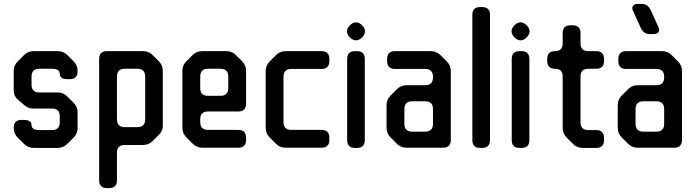

<svg xmlns="http://www.w3.org/2000/svg" viewBox="-20 -746 3561 980"><path d="M103 -11Q123 9 152 9H274Q303 9 323 -11L356 -44Q376 -64 376 -93V-172Q376 -201 356 -221L323 -254Q303 -274 274 -274H181Q141 -274 141 -314V-355Q141 -395 181 -395H245Q285 -395 285 -369Q285 -342 325 -342H336Q376 -342 376 -382V-384Q376 -413 356 -433L324 -465Q304 -485 274 -485H152Q123 -485 103 -465L71 -433Q50 -412 50 -384V-286Q50 -255 72 -237L102 -211Q114 -201 125 -196.5Q136 -192 151 -192H245Q285 -192 285 -152V-122Q285 -82 245 -82H181Q141 -82 141 -108Q141 -134 101 -134H90Q50 -134 50 -94V-93Q50 -64 70 -44Z M526 214H537Q577 214 577 174V34Q577 -6 617 -6H710Q739 -6 759 -26L791 -58Q813 -80 811 -108V-384Q811 -413 791 -433L759 -465Q739 -485 710 -485H526Q486 -485 486 -445V174Q486 214 526 214ZM577 -137V-355Q577 -395 617 -395H681Q721 -395 721 -355V-137Q721 -97 681 -97H617Q577 -97 577 -137Z M963 -13Q984 8 1012 8H1196Q1236 8 1236 -32V-43Q1236 -83 1196 -83H1042Q1002 -83 1002 -123V-137Q1002 -177 1042 -177H1196Q1236 -177 1236 -217V-384Q1236 -413 1216 -433L1184 -465Q1164 -485 1135 -485H1012Q983 -485 963 -465L931 -433Q911 -413 911 -384V-94Q911 -65 931 -45ZM1002 -297V-355Q1002 -395 1042 -395H1105Q1145 -395 1145 -355V-297Q1145 -257 1105 -257H1042Q1002 -257 1002 -297Z M1389 -12Q1409 8 1438 8H1621Q1661 8 1661 -32V-43Q1661 -83 1621 -83H1467Q1427 -83 1427 -123V-354Q1427 -394 1467 -394H1621Q1661 -394 1661 -434V-445Q1661 -485 1621 -485H1438Q1409 -485 1389 -465L1356 -432Q1336 -412 1336 -383V-94Q1336 -65 1356 -45Z M1766 -555Q1781 -540 1797 -540Q1813 -540 1828 -555Q1843 -570 1843 -586Q1843 -602 1828 -617Q1813 -632 1797 -632Q1781 -632 1766 -617Q1751 -602 1751 -586Q1751 -570 1766 -555ZM1792 9H1802Q1842 9 1842 -31V-445Q1842 -485 1802 -485H1792Q1752 -485 1752 -445V-31Q1752 9 1792 9Z M2006 -12Q2026 8 2055 8H2241Q2281 8 2281 -32V-383Q2281 -412 2261 -432L2228 -465Q2208 -485 2179 -485H1996Q1956 -485 1956 -445V-434Q1956 -394 1996 -394H2150Q2190 -394 2190 -354V-351Q2190 -311 2150 -311H2055Q2026 -311 2006 -291L1974 -259Q1953 -238 1953 -210V-94Q1953 -65 1973 -45ZM2044 -114V-189Q2044 -229 2084 -229H2150Q2190 -229 2190 -189V-114Q2190 -74 2150 -74H2084Q2044 -74 2044 -114Z M2431 9H2441Q2481 9 2481 -31V-670Q2481 -710 2441 -710H2431Q2391 -710 2391 -670V-31Q2391 9 2431 9Z M2606 -555Q2621 -540 2637 -540Q2653 -540 2668 -555Q2683 -570 2683 -586Q2683 -602 2668 -617Q2653 -632 2637 -632Q2621 -632 2606 -617Q2591 -602 2591 -586Q2591 -570 2606 -555ZM2632 9H2642Q2682 9 2682 -31V-445Q2682 -485 2642 -485H2632Q2592 -485 2592 -445V-31Q2592 9 2632 9Z M2872 -44 2905 -11Q2925 9 2954 9H3023Q3063 9 3063 -31V-42Q3063 -82 3023 -82H2983Q2943 -82 2943 -122V-355Q2943 -395 2983 -395H3023Q3063 -395 3063 -435V-445Q3063 -485 3023 -485H2983Q2943 -485 2943 -525V-577Q2943 -617 2903 -617H2892Q2852 -617 2852 -577V-525Q2852 -485 2813 -485Q2773 -485 2773 -445V-435Q2773 -395 2813 -395Q2852 -395 2852 -355V-93Q2852 -64 2872 -44Z M3186 -12Q3206 8 3235 8H3421Q3461 8 3461 -32V-383Q3461 -412 3441 -432L3408 -465Q3388 -485 3359 -485H3176Q3136 -485 3136 -445V-434Q3136 -394 3176 -394H3330Q3370 -394 3370 -354V-351Q3370 -311 3330 -311H3235Q3206 -311 3186 -291L3154 -259Q3133 -238 3133 -210V-94Q3133 -65 3153 -45ZM3224 -114V-189Q3224 -229 3264 -229H3330Q3370 -229 3370 -189V-114Q3370 -74 3330 -74H3264Q3224 -74 3224 -114ZM3250 -605Q3256 -591 3267.5 -581.5Q3279 -572 3296 -572H3317Q3333 -572 3340.5 -581.5Q3348 -591 3342 -605L3302 -693Q3296 -707 3284.5 -716.5Q3273 -726 3256 -726H3235Q3219 -726 3211.5 -716.5Q3204 -707 3210 -693Z"/></svg>

Font: WDXL Lubrifont JP N
Style: Regular
Weight: 400
Designer: [WDXL Lubrifont] Copyright 2020-2022 (c) NightFurySL2001, Skr-ZERO; [ZCOOL QingKe HuangYou] Copyright 2018-2022 (c) The 
Version: Version 2.001;hotconv 1.1.1;makeotfexe 2.6.0